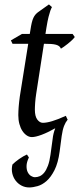

<svg xmlns="http://www.w3.org/2000/svg" viewBox="-20 -594 355 860"><path d="M283.2 -57.1Q282.2 -56.2 281.7 -56.2Q273.4 -46.4 266.8 -29.5Q260.3 -12.7 256.3 15.1L247.1 85Q240.2 136.2 224.1 168Q208 199.7 188.5 216.8Q168.9 233.9 148.2 239.7Q127.4 245.6 110.8 245.6Q92.3 245.6 76.4 237.3Q60.5 229 49.8 214.8Q39.1 200.7 34.9 182.1Q30.8 163.6 35.6 143.1Q40 138.2 48.1 131.6Q56.2 125 65.4 118.4Q74.7 111.8 84.2 106.4Q93.8 101.1 100.6 98.1Q102.1 100.6 104.7 104Q107.4 107.4 109.4 111.3Q99.1 132.8 98.9 149.4Q98.6 166 104.2 177.2Q109.9 188.5 118.9 194.1Q127.9 199.7 136.7 199.7Q147.5 199.7 158.2 195.1Q168.9 190.4 178.2 179Q187.5 167.5 194.8 147.9Q202.1 128.4 206.1 99.1L215.8 28.3Q218.3 3.9 227.5 -19.5Q193.8 -0.5 166.3 9.8Q138.7 20 123 20Q110.8 20 99.9 12.7Q88.9 5.4 80.3 -7.6Q71.8 -20.5 66.9 -38.6Q62 -56.6 62 -78.1Q62 -87.4 62.5 -96.7Q63 -106 63.7 -116Q64.5 -126 65.7 -137.2Q66.9 -148.4 68.8 -162.1L106.4 -397.9H36.1L28.8 -413.1L78.1 -441.9H113.3L116.2 -459Q119.1 -479 122.3 -492.2Q125.5 -505.4 129.6 -514.2Q133.8 -522.9 138.7 -528.6Q143.6 -534.2 149.9 -539.1L199.2 -574.2L212.9 -562Q212.9 -562 210.9 -559.1Q209 -556.2 205.6 -546.4Q202.1 -536.6 197.5 -518.6Q192.9 -500.5 188 -470.2L183.6 -441.9H305.2L314.9 -428.2Q310.1 -421.4 301.5 -413.3Q293 -405.3 283.7 -397.9Q274.4 -390.6 265.9 -384.5Q257.3 -378.4 252.9 -376Q250 -382.8 244.9 -387Q239.7 -391.1 231 -393.6Q222.2 -396 209.2 -397Q196.3 -397.9 178.2 -397.9H176.8L142.1 -173.8Q140.6 -164.6 139.4 -154.1Q138.2 -143.6 137.5 -134Q136.7 -124.5 136.5 -116.2Q136.2 -107.9 136.2 -103Q136.2 -72.8 147.2 -58.3Q158.2 -43.9 171.9 -43.9Q189 -43.9 213.6 -51.3Q238.3 -58.6 274.9 -75.2L283.2 -57.1Z"/></svg>

Font: Gentium
Style: Italic
Weight: 400
Italic angle: -7°
Designer: J. Victor Gaultney
Version: Version 1.02; 2005; OFL release